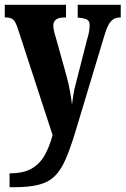

<svg xmlns="http://www.w3.org/2000/svg" viewBox="-22 -556 525 803"><path d="M18 169Q76 169 110.5 149Q145 129 165 93Q185 57 198 9L53 -435Q43 -466 32.5 -474.5Q22 -483 3 -483H-2V-536H254V-483H250Q223 -483 212 -474Q201 -465 201 -450Q201 -439 204 -425.5Q207 -412 212 -397L256 -239Q266 -202 271.5 -170.5Q277 -139 279 -118Q282 -142 285.5 -163.5Q289 -185 295 -206L343 -394Q347 -405 350 -421.5Q353 -438 353 -450Q353 -468 342 -474Q331 -480 307 -482L303 -483V-536H483V-483H480Q457 -483 442.5 -467.5Q428 -452 416 -412L293 -4Q272 65 252.5 110Q233 155 207 180.5Q181 206 140.5 216.5Q100 227 35 227H18Z"/></svg>

Font: Noto Serif Tamil ExtraCondensed ExtraBold
Style: Italic
Weight: 800
Width: 2
Italic angle: -12°
Designer: Indian Type Foundry, Tom Grace, and the Monotype Design Team
Foundry: Monotype Imaging Inc.
Version: Version 2.003; ttfautohint (v1.8.4.7-5d5b)